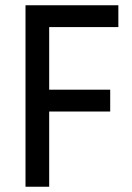

<svg xmlns="http://www.w3.org/2000/svg" viewBox="-20 -710 502 730"><path d="M77 0V-690H430V-607H167V-369H399V-286H167V0Z"/></svg>

Font: Radio Canada Condensed
Style: Regular
Weight: 400
Width: 3
Designer: Charles Daoud, Etienne Aubert Bonn, Alexandre Saumier Demers, Jacques Le Bailly
Foundry: Radio-Canada
Version: Version 2.104; ttfautohint (v1.8.4.7-5d5b);gftools[0.9.28.de